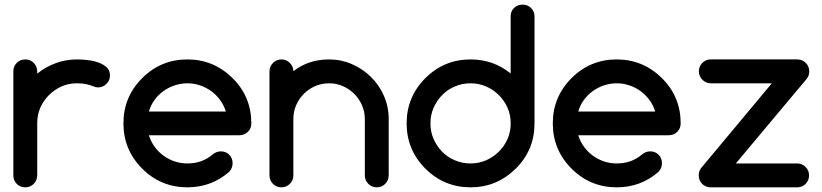

<svg xmlns="http://www.w3.org/2000/svg" viewBox="-20 -801 3517 821"><path d="M139.2 -496.1V-486.3Q175.8 -515.6 218.8 -531.2Q261.7 -546.9 310.5 -546.9Q332 -546.9 356.4 -543.9Q380.9 -541 402.3 -533.2Q422.9 -525.4 436.5 -512.7Q450.2 -499.5 450.2 -478.5Q450.2 -467.8 446.3 -458.5Q442.4 -449.2 435.1 -442.4Q428.2 -435.5 418.9 -431.2Q409.7 -427.2 398.9 -427.2Q389.6 -427.2 377.4 -432.6Q346.7 -444.8 310.5 -444.8Q274.9 -445.3 243.7 -431.6Q212.9 -418 189.5 -394.5Q166 -371.1 152.3 -340.3Q138.7 -309.1 139.2 -273.4V-50.8Q138.7 -29.3 124 -14.6Q109.4 0 88.4 0Q66.4 0 51.8 -14.6Q37.1 -29.3 37.1 -50.8V-496.1Q37.1 -517.6 51.8 -532.2Q66.4 -546.9 88.4 -546.9Q109.4 -546.9 124 -532.2Q138.7 -517.6 139.2 -496.1Z M923.8 -153.8Q945.8 -153.8 960.2 -139.4Q974.6 -125 974.6 -103Q974.6 -81.5 960 -66.4Q884.3 0 781.2 0Q668 0 587.9 -80.1Q507.8 -160.2 507.8 -273.4Q507.8 -386.7 587.9 -466.8Q668 -546.9 781.2 -546.9Q893.6 -546.9 974.6 -466.8Q1014.6 -427.2 1034.7 -378.7Q1054.7 -330.1 1054.7 -273.4Q1054.7 -251.5 1039.8 -237.1Q1024.9 -222.7 1003.4 -222.7H616.7Q625 -195.8 641.1 -173.6Q657.2 -151.4 679 -135.5Q700.7 -119.6 726.8 -110.8Q752.9 -102.1 781.2 -102.1Q813.5 -102.1 840.3 -111.8Q867.2 -121.6 890.1 -141.1Q904.8 -153.3 923.8 -153.8ZM945.8 -324.2Q937.5 -351.1 921.1 -373.3Q904.8 -395.5 883.1 -411.4Q861.3 -427.2 835.2 -436Q809.1 -444.8 781.2 -444.8Q753.4 -444.8 727.1 -436Q700.7 -427.2 678.7 -411.4Q656.7 -395.5 640.6 -373.3Q624.5 -351.1 616.7 -324.2Z M1234.4 -496.6Q1299.3 -546.9 1387.2 -546.9Q1438.5 -546.9 1484.6 -526.9Q1530.8 -506.8 1565.9 -472.4Q1601.1 -438 1621.6 -391.4Q1642.1 -344.7 1642.1 -292V-51.3Q1642.1 -29.8 1627.2 -14.9Q1612.3 0 1591.3 0Q1569.8 0 1554.9 -14.9Q1540 -29.8 1540 -51.3V-292Q1540 -323.2 1527.8 -351.1Q1515.6 -378.9 1494.9 -399.7Q1474.1 -420.4 1446.3 -432.6Q1418.5 -444.8 1387.2 -444.8Q1355.5 -444.8 1327.9 -432.9Q1300.3 -420.9 1279.3 -399.9Q1258.3 -378.9 1246.3 -351.1Q1234.4 -323.2 1234.4 -292V-51.3Q1234.4 -29.8 1219.5 -14.9Q1204.6 0 1183.6 0Q1162.1 0 1147.2 -14.9Q1132.3 -29.8 1132.3 -51.3V-495.6Q1132.3 -516.6 1147.2 -531.7Q1162.1 -546.9 1183.6 -546.9Q1204.6 -546.9 1219.5 -531.7Q1234.4 -516.6 1234.4 -496.6Z M1992.2 -546.9Q2089.4 -546.9 2163.6 -486.8V-730.5Q2163.1 -752 2177.7 -766.6Q2192.4 -781.2 2214.4 -781.2Q2236.3 -781.2 2251 -766.6Q2265.6 -752 2265.6 -730.5V-273.4Q2265.6 -159.2 2185.5 -80.1Q2104.5 0 1992.2 0Q1878.9 0 1798.8 -80.1Q1718.8 -160.2 1718.8 -273.4Q1718.8 -386.7 1798.8 -466.8Q1878.9 -546.9 1992.2 -546.9ZM2163.6 -273.4Q2164.1 -308.6 2150.4 -339.8Q2136.7 -371.1 2113.3 -394Q2089.8 -417.5 2059.1 -431.2Q2027.8 -444.8 1992.2 -444.8Q1956.1 -444.8 1924.8 -431.2Q1893.6 -418 1870.6 -394.5Q1847.7 -371.1 1834 -339.8Q1820.3 -308.6 1820.8 -273.4Q1820.3 -238.3 1834 -207Q1847.7 -175.8 1870.6 -152.3Q1893.6 -128.9 1924.8 -115.7Q1956.1 -102.1 1992.2 -102.1Q2027.8 -102.1 2059.1 -115.7Q2089.8 -129.4 2113.3 -152.8Q2136.7 -175.8 2150.4 -207Q2164.1 -238.3 2163.6 -273.4Z M2759.8 -153.8Q2781.7 -153.8 2796.1 -139.4Q2810.5 -125 2810.5 -103Q2810.5 -81.5 2795.9 -66.4Q2720.2 0 2617.2 0Q2503.9 0 2423.8 -80.1Q2343.8 -160.2 2343.8 -273.4Q2343.8 -386.7 2423.8 -466.8Q2503.9 -546.9 2617.2 -546.9Q2729.5 -546.9 2810.5 -466.8Q2850.6 -427.2 2870.6 -378.7Q2890.6 -330.1 2890.6 -273.4Q2890.6 -251.5 2875.7 -237.1Q2860.8 -222.7 2839.4 -222.7H2452.6Q2460.9 -195.8 2477.1 -173.6Q2493.2 -151.4 2514.9 -135.5Q2536.6 -119.6 2562.7 -110.8Q2588.9 -102.1 2617.2 -102.1Q2649.4 -102.1 2676.3 -111.8Q2703.1 -121.6 2726.1 -141.1Q2740.7 -153.3 2759.8 -153.8ZM2781.7 -324.2Q2773.4 -351.1 2757.1 -373.3Q2740.7 -395.5 2719 -411.4Q2697.3 -427.2 2671.1 -436Q2645 -444.8 2617.2 -444.8Q2589.4 -444.8 2563 -436Q2536.6 -427.2 2514.6 -411.4Q2492.7 -395.5 2476.6 -373.3Q2460.4 -351.1 2452.6 -324.2Z M3389.2 0H3018.6Q3007.8 0 2998.5 -3.9Q2989.3 -7.8 2982.4 -14.6Q2975.6 -21.5 2971.7 -31.2Q2967.8 -40.5 2967.8 -50.8Q2967.8 -68.8 2978 -82.5L3280.3 -444.8H3018.6Q2998 -445.3 2983.4 -460Q2968.8 -474.6 2968.3 -496.1Q2968.8 -517.6 2983.4 -532.2Q2998 -546.9 3018.6 -546.9H3389.2Q3399.9 -546.9 3409.2 -543Q3418.5 -539.1 3425.3 -532.2Q3432.6 -525.4 3436.5 -515.6Q3440.4 -506.3 3440.4 -496.1Q3440.4 -476.1 3428.2 -462.4L3126.5 -102.1H3389.2Q3410.2 -101.6 3424.8 -86.9Q3439.5 -72.3 3439.5 -51.3Q3439.5 -29.3 3424.8 -14.6Q3410.2 0 3389.2 0Z"/></svg>

Font: Comfortaa
Style: Bold
Weight: 700
Designer: Johan Aakerlund
Foundry: Johan Aakerlund
Version: Version 2.001; ttfautohint (v1.4.1)